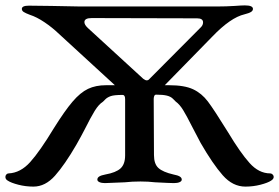

<svg xmlns="http://www.w3.org/2000/svg" viewBox="-25 -674 1035 712"><path d="M990 -18Q990 -10 980 -4Q968 4 941 11Q914 18 885 18Q838 18 801 -24Q764 -66 719 -144L686 -207Q667 -245 654 -266Q641 -287 627 -297Q624 -300 616 -308Q608 -316 593.5 -319.5Q579 -323 554 -323Q549 -323 547 -318Q545 -313 545 -307L546 -99Q546 -66 562.5 -51Q579 -36 618 -27Q634 -24 641.5 -19.5Q649 -15 649 -8Q649 -2 641 1.5Q633 5 620 5Q607 5 550 2Q525 -1 496 -1Q465 -1 438 2Q375 5 364 5Q352 5 344 1.5Q336 -2 336 -8Q336 -15 343 -19.5Q350 -24 366 -27Q405 -34 422 -49.5Q439 -65 439 -98V-306Q439 -322 430 -322Q398 -322 385.5 -317.5Q373 -313 366 -306Q359 -299 357 -297Q341 -287 326 -262.5Q311 -238 289 -194Q283 -183 275.5 -168.5Q268 -154 258 -137Q215 -63 179 -22.5Q143 18 99 18Q70 18 43 11Q16 4 4 -4Q-5 -9 -5 -18Q-5 -23 -1.5 -27Q2 -31 7 -31Q51 -33 87 -73Q123 -113 175 -199Q215 -263 244 -297Q273 -331 301.5 -344.5Q330 -358 368 -358H401L194 -548Q169 -572 140 -591.5Q111 -611 86 -619Q70 -625 63 -629.5Q56 -634 56 -641Q56 -653 82 -653L165 -652L270 -650H783Q813 -650 845 -652Q871 -654 883 -654Q913 -654 913 -641Q913 -634 905.5 -629.5Q898 -625 882 -621Q830 -609 762 -538L586 -358H602Q659 -358 691 -343Q723 -328 746 -297.5Q769 -267 821 -183Q866 -108 900.5 -69.5Q935 -31 977 -31Q982 -31 986 -27Q990 -23 990 -18ZM288 -592Q288 -582 301 -570L506 -382Q514 -376 519 -376Q525 -376 529 -381L720 -573Q728 -581 728 -591Q728 -606 706 -606L315 -607Q288 -607 288 -592Z"/></svg>

Font: EB Garamond Medium
Style: Regular
Weight: 500
Designer: Georg Duffner and Octavio Pardo
Foundry: Georg Duffner
Version: Version 1.000